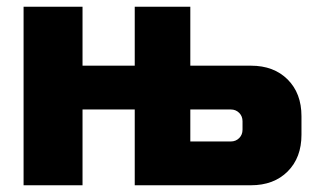

<svg xmlns="http://www.w3.org/2000/svg" viewBox="-20 -550 935 570"><path d="M380 0V-225H225V0H50V-530H225V-355H380V-530H545V-355H725Q793 -355 834 -314Q875 -273 875 -205V-150Q875 -82 834 -41Q793 0 725 0ZM665 -130Q680 -130 690 -140Q700 -150 700 -165V-190Q700 -205 690 -215Q680 -225 665 -225H545V-130Z"/></svg>

Font: Russo One
Style: Regular
Weight: 400
Designer: Jovanny lemonad
Foundry: Jovanny Lemonad
Version: Version 1.001